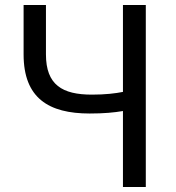

<svg xmlns="http://www.w3.org/2000/svg" viewBox="-20 -753 708 773"><path d="M475 0H567V-733H475V-383C445 -377 404 -372 350 -372C231 -372 165 -411 165 -534V-733H75V-534C75 -358 176 -296 341 -296C399 -296 440 -300 475 -306Z"/></svg>

Font: GenYoGothic2 TW R
Style: Regular
Weight: 400
Version: Version 2.100;PS 2.1;hotconv 16.6.51;makeotf.lib2.5.65220 DE